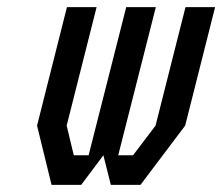

<svg xmlns="http://www.w3.org/2000/svg" viewBox="-20 -520 625 540"><path d="M312.5 -83.3H354.2L417.5 -166.7L501.7 -500H585L500.8 -166.7L375 0H291.7L270.8 -83.3L208.3 0H125L84.2 -166.7L168.3 -500H251.7L167.5 -166.7L187.5 -83.3H229.2L335 -500H418.3Z"/></svg>

Font: Yulong
Style: Italic
Weight: 400
Italic angle: -14.25°
Designer: GGBotNet
Foundry: f0n7.com
Version: 1.00